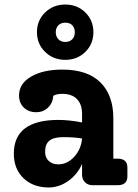

<svg xmlns="http://www.w3.org/2000/svg" viewBox="-20 -817 607 847"><path d="M356.5 -588Q321 -553 268 -553Q215 -553 179 -588Q143 -623 143 -675Q143 -727 179 -762Q215 -797 268 -797Q321 -797 356.5 -762Q392 -727 392 -675Q392 -623 356.5 -588ZM268 -717Q249 -717 237.5 -705.5Q226 -694 226 -675Q226 -656 237.5 -644Q249 -632 268 -632Q287 -632 298.5 -643.5Q310 -655 310 -675Q310 -694 299 -705.5Q288 -717 268 -717ZM499 -117Q542 -117 542 -78V-39Q542 0 499 0H388Q368 0 355 -13Q342 -26 342 -46V-94Q322 -48 281.5 -19Q241 10 195 10Q126 10 83.5 -31Q41 -72 41 -139Q41 -288 238 -288Q284 -288 342 -277V-314Q342 -357 319.5 -380Q297 -403 255 -403Q228 -403 215 -394Q213 -363 192 -342.5Q171 -322 140 -322Q106 -322 85 -342.5Q64 -363 64 -396Q64 -448 117 -479Q170 -510 255 -510Q366 -510 423 -453.5Q480 -397 480 -295V-117ZM237 -92Q277 -92 307.5 -125.5Q338 -159 342 -206Q309 -212 259 -212Q217 -212 198 -196.5Q179 -181 179 -147Q179 -122 195 -107Q211 -92 237 -92Z"/></svg>

Font: Solway
Style: Bold
Weight: 700
Designer: Mariya V. Pigoulevskaya
Foundry: The Northern Block Ltd.
Version: Version 1.000;hotconv 1.0.109;makeotfexe 2.5.65596